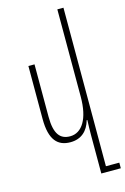

<svg xmlns="http://www.w3.org/2000/svg" viewBox="-146 -824 730 1122"><g transform="rotate(-15 219.5 -263.5)"><path d="M358 199V-760H321V-231C321 -98 274 -24 202 -24C143 -24 109 -61 109 -167V-484H72V-164C72 -35 119 10 195 10C261 10 302 -29 319 -90H323C322 -60 321 -31 321 0V233H439V199Z"/></g></svg>

Font: Noto Sans Armenian Condensed ExtraLight
Style: Regular
Weight: 200
Width: 3
Designer: Monotype Design Team
Foundry: Monotype Imaging Inc.
Version: Version 2.008